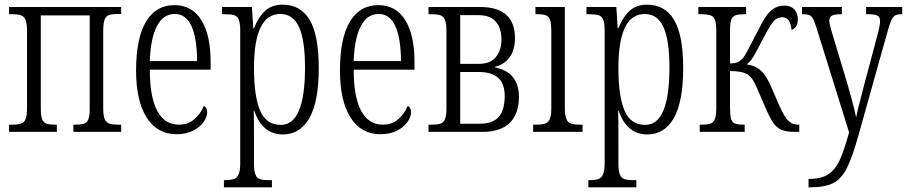

<svg xmlns="http://www.w3.org/2000/svg" viewBox="-20 -566 3892 824"><path d="M19 -31H32Q58 -31 71 -35.5Q84 -40 90 -55Q96 -70 96 -102V-432Q96 -464 90 -479.5Q84 -495 71 -500Q58 -505 32 -505H19V-536H500V-506H487Q461 -506 448 -501.5Q435 -497 429 -481.5Q423 -466 423 -434V-102Q423 -70 429 -55.5Q435 -41 448 -36Q461 -31 489 -31H500V0H295V-31H301Q328 -31 341 -35.5Q354 -40 359.5 -55Q365 -70 365 -102V-500H155V-102Q155 -70 160.5 -55Q166 -40 179 -35.5Q192 -31 219 -31H224V0H19Z M564 -263Q564 -402 606.5 -473Q649 -544 729 -544Q804 -544 844 -480Q884 -416 884 -298V-267H623Q623 -149 655 -90Q687 -31 747 -31Q786 -31 813 -53.5Q840 -76 855 -112Q869 -105 869 -84Q869 -64 853.5 -42Q838 -20 808.5 -5Q779 10 737 10Q655 10 609.5 -61.5Q564 -133 564 -263ZM826 -304Q824 -506 730 -506Q680 -506 653 -453Q626 -400 623 -304Z M941 207H946Q972 207 985 202Q998 197 1004.5 181.5Q1011 166 1011 133V-434Q1011 -466 1005 -481Q999 -496 986 -500.5Q973 -505 945 -505H933V-536H1061L1067 -445H1070Q1089 -493 1118 -519.5Q1147 -546 1193 -546Q1270 -546 1309 -480.5Q1348 -415 1348 -274Q1348 -130 1308 -59.5Q1268 11 1194 11Q1106 11 1071 -91H1069Q1070 -64 1070 24V136Q1070 167 1076 182.5Q1082 198 1095 202.5Q1108 207 1133 207H1147V238H941ZM1289 -276Q1289 -393 1263.5 -449.5Q1238 -506 1183 -506Q1070 -506 1070 -274Q1070 -154 1096 -92Q1122 -30 1185 -30Q1289 -30 1289 -276Z M1439 -263Q1439 -402 1481.5 -473Q1524 -544 1604 -544Q1679 -544 1719 -480Q1759 -416 1759 -298V-267H1498Q1498 -149 1530 -90Q1562 -31 1622 -31Q1661 -31 1688 -53.5Q1715 -76 1730 -112Q1744 -105 1744 -84Q1744 -64 1728.5 -42Q1713 -20 1683.5 -5Q1654 10 1612 10Q1530 10 1484.5 -61.5Q1439 -133 1439 -263ZM1701 -304Q1699 -506 1605 -506Q1555 -506 1528 -453Q1501 -400 1498 -304Z M1819 -31H1831Q1858 -31 1871 -35.5Q1884 -40 1890 -55Q1896 -70 1896 -102V-432Q1896 -464 1890 -479.5Q1884 -495 1871 -500Q1858 -505 1831 -505H1819V-536H2040Q2190 -536 2190 -402Q2190 -350 2166 -319Q2142 -288 2104 -279V-277Q2207 -256 2207 -151Q2207 -77 2167.5 -38.5Q2128 0 2051 0H1819ZM2036 -292Q2084 -292 2108 -321Q2132 -350 2132 -397Q2132 -446 2107.5 -473.5Q2083 -501 2033 -501H1955V-292ZM2038 -35Q2095 -35 2120.5 -64.5Q2146 -94 2146 -154Q2146 -207 2118 -232Q2090 -257 2035 -257H1955V-35Z M2268 -31H2281Q2308 -31 2321 -36Q2334 -41 2340 -56Q2346 -71 2346 -103V-431Q2346 -464 2341 -479.5Q2336 -495 2323.5 -500Q2311 -505 2286 -505H2278V-536H2404V-106Q2404 -73 2410 -57Q2416 -41 2429 -36Q2442 -31 2469 -31H2480V0H2268Z M2505 207H2510Q2536 207 2549 202Q2562 197 2568.5 181.5Q2575 166 2575 133V-434Q2575 -466 2569 -481Q2563 -496 2550 -500.5Q2537 -505 2509 -505H2497V-536H2625L2631 -445H2634Q2653 -493 2682 -519.5Q2711 -546 2757 -546Q2834 -546 2873 -480.5Q2912 -415 2912 -274Q2912 -130 2872 -59.5Q2832 11 2758 11Q2670 11 2635 -91H2633Q2634 -64 2634 24V136Q2634 167 2640 182.5Q2646 198 2659 202.5Q2672 207 2697 207H2711V238H2505ZM2853 -276Q2853 -393 2827.5 -449.5Q2802 -506 2747 -506Q2634 -506 2634 -274Q2634 -154 2660 -92Q2686 -30 2749 -30Q2853 -30 2853 -276Z M2983 -31H2991Q3017 -31 3030 -36Q3043 -41 3048.5 -56.5Q3054 -72 3054 -105V-433Q3054 -465 3048.5 -480Q3043 -495 3029.5 -500Q3016 -505 2987 -505H2977V-536H3182V-505H3177Q3150 -505 3137 -500.5Q3124 -496 3118.5 -481.5Q3113 -467 3113 -436V-294Q3135 -294 3146.5 -299.5Q3158 -305 3169 -317Q3181 -332 3205 -381L3228 -425Q3250 -469 3264 -491Q3278 -513 3298 -527.5Q3318 -542 3346 -542Q3374 -542 3389 -525.5Q3404 -509 3404 -483Q3404 -464 3396.5 -452.5Q3389 -441 3377 -438Q3372 -492 3337 -492Q3314 -492 3298.5 -473Q3283 -454 3257 -404Q3227 -346 3214 -324Q3201 -302 3185 -290Q3222 -284 3243.5 -265Q3265 -246 3284 -206L3325 -112Q3345 -66 3362.5 -48.5Q3380 -31 3404 -31H3410V0H3390Q3354 0 3333.5 -9Q3313 -18 3298.5 -39Q3284 -60 3265 -104L3227 -192Q3210 -233 3187.5 -247Q3165 -261 3113 -261V-105Q3113 -71 3117.5 -56Q3122 -41 3134 -36Q3146 -31 3172 -31H3176V0H2983Z M3450 202Q3504 202 3534 182.5Q3564 163 3583 122.5Q3602 82 3624 2L3484 -447Q3475 -475 3469 -486Q3463 -497 3453.5 -501Q3444 -505 3424 -505H3422V-536H3593V-505H3590Q3561 -505 3550 -498.5Q3539 -492 3539 -478Q3539 -462 3556 -408L3610 -229Q3646 -107 3654 -62Q3658 -82 3663 -102Q3668 -122 3673 -141Q3687 -194 3689 -203L3745 -413Q3757 -456 3757 -476Q3757 -492 3746.5 -498.5Q3736 -505 3707 -505H3697V-536H3852V-505H3848Q3831 -505 3821.5 -499.5Q3812 -494 3805 -478.5Q3798 -463 3788 -427L3665 12Q3638 110 3614 156.5Q3590 203 3554.5 220.5Q3519 238 3455 238H3450Z"/></svg>

Font: Noto Serif CondLight
Style: Regular
Weight: 300
Width: 3
Designer: Monotype Design Team
Foundry: Monotype Imaging Inc.
Version: Version 1.001